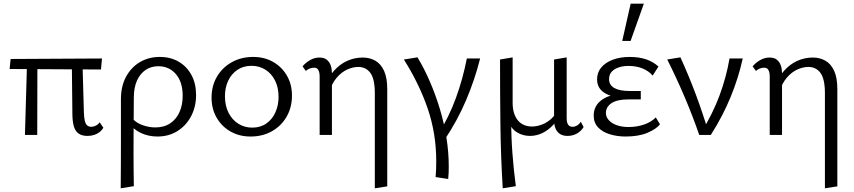

<svg xmlns="http://www.w3.org/2000/svg" viewBox="-20 -731 4624 1040"><path d="M115.1 0 126.9 -408.7H182.6L181.7 0ZM32.1 -357.3 37.5 -411.5 532.4 -414.2 526.9 -354.5ZM372.1 -111.1 368.9 -408.7H426.3L434.4 -121.5Q435.4 -92 439.8 -74.9Q444.3 -57.8 453.1 -51Q462 -44.1 474.4 -44.1Q486.2 -44.1 498.6 -50.2Q511.1 -56.3 519.9 -68.4L540 -39Q531.9 -25.3 519.5 -15.6Q507 -6 490.6 -0.4Q474.3 5.2 453.6 5.2Q423 5.2 405.1 -8.1Q387.2 -21.4 379.9 -47.3Q372.5 -73.2 372.1 -111.1Z M633.9 289Q634.5 227.5 634.7 166Q635 104.5 635 44Q635 -16.5 635 -76Q635 -135.6 635 -193.4Q635 -263.8 662.7 -315.2Q690.5 -366.6 737.9 -394.6Q785.4 -422.6 845 -422.6Q904.4 -422.6 948.4 -396.5Q992.4 -370.5 1017.2 -324.3Q1042.1 -278.2 1042.1 -216.1Q1042.1 -153.3 1015.4 -102Q988.6 -50.8 941.4 -21.2Q894.2 8.5 832.7 8.5Q784.5 8.5 743.1 -10.8Q701.8 -30.1 680.1 -64.7L698.5 -87.5Q719.4 -64.6 753.5 -52.7Q787.7 -40.8 821.3 -40.8Q868.8 -40.8 901.8 -62.9Q934.8 -84.9 952.1 -123.5Q969.5 -162.1 969.5 -211.5Q969.5 -287.3 932.6 -329.8Q895.8 -372.3 837.4 -372.3Q798.7 -372.3 769 -352.3Q739.4 -332.4 722.4 -295.5Q705.5 -258.5 704.9 -205.9Q704.4 -142.2 704.1 -88.5Q703.8 -34.9 703.5 12.2Q703.3 59.3 703.3 102.8Q703.3 146.4 703.8 189.1Q704.4 231.8 704.9 277.5Z M1337 8.5Q1276.2 8.5 1228.4 -18.9Q1180.6 -46.2 1153.3 -93.8Q1125.9 -141.5 1125.9 -202.1Q1125.9 -266.5 1155.4 -316.2Q1184.8 -365.9 1235.9 -394.3Q1287 -422.6 1351.5 -422.6Q1412.3 -422.6 1459.5 -395.6Q1506.7 -368.5 1534.1 -321.4Q1561.5 -274.3 1561.5 -213.1Q1561.5 -149.3 1532.6 -99Q1503.6 -48.8 1453 -20.2Q1402.5 8.5 1337 8.5ZM1346.3 -39.7Q1391.3 -39.7 1423.3 -62.5Q1455.3 -85.2 1472.1 -123.1Q1488.9 -161 1488.9 -206Q1488.9 -257.6 1469.5 -295.4Q1450.2 -333.2 1417.2 -353.8Q1384.2 -374.5 1342.2 -374.5Q1298.2 -374.5 1265.7 -352.5Q1233.2 -330.5 1215.9 -293.4Q1198.5 -256.3 1198.5 -209.7Q1198.5 -158.1 1218.1 -119.8Q1237.7 -81.5 1271.3 -60.6Q1304.8 -39.7 1346.3 -39.7Z M2010.3 289V-225.2Q2010.3 -303.5 1986.2 -336Q1962.1 -368.4 1920.7 -368.4Q1891.6 -368.4 1860.8 -354.4Q1830 -340.5 1804.5 -310.9Q1778.9 -281.3 1764.4 -235.2L1732.8 -252.9Q1755.7 -310.2 1788.2 -346.8Q1820.7 -383.4 1860.6 -401.3Q1900.6 -419.3 1944.9 -419.3Q1983 -419.3 2013 -402.2Q2043 -385.1 2060.3 -347.4Q2077.6 -309.8 2077.6 -248.3V278.4ZM1711.4 0V-318.1Q1711.4 -327.8 1709.3 -338.4Q1707.2 -349 1700.8 -356.7Q1694.5 -364.3 1681.5 -364.3Q1669.7 -364.3 1657.9 -359.9Q1646.1 -355.6 1636.6 -346.7L1618.8 -371.6Q1636 -392.2 1660 -405.7Q1683.9 -419.3 1710.2 -419.3Q1736.5 -419.3 1751 -406.8Q1765.5 -394.4 1771.8 -375.3Q1778 -356.3 1778 -334V0Z M2407.7 238.5 2339.5 228.1Q2341.5 206.5 2342.2 185.3Q2343 164.2 2343 143.5Q2343 -7.7 2296.8 -142.7Q2250.5 -277.6 2167.6 -408.7L2241.4 -420.5Q2278.2 -359.4 2308.8 -288.4Q2339.5 -217.5 2362.6 -140.8Q2385.7 -64.1 2398.2 14.5Q2410.7 93.2 2410.7 169.6Q2410.7 187 2410.2 204.1Q2409.7 221.2 2407.7 238.5ZM2508.7 -414.2H2580.7Q2552.2 -300.5 2505 -189.1Q2457.9 -77.7 2386.1 29.3L2348.5 5.5Q2411.8 -96.2 2449.8 -201Q2487.7 -305.7 2508.7 -414.2Z M2703.1 289Q2692.5 114.5 2690.5 -59.9Q2688.5 -234.2 2688.5 -408.7L2756.8 -420.2V-173.9Q2756.8 -114.4 2784.4 -80Q2812 -45.7 2861.8 -45.7Q2886.9 -45.7 2914.4 -55.8Q2941.8 -65.8 2965.9 -87.4Q2990 -109 3003.5 -143.7L3022.3 -127.8Q3003.9 -83.8 2976.3 -54.1Q2948.7 -24.5 2916.5 -9.6Q2884.4 5.2 2850.4 5.2Q2815.4 5.2 2784.7 -11.5Q2754 -28.1 2738.3 -63.6L2749.1 -73.9Q2748.9 10.5 2755.7 100.2Q2762.5 189.9 2774.1 277.5ZM3054 5.2Q3030.4 5.2 3014.2 -4.7Q2998.1 -14.5 2989.6 -33.7Q2981.2 -52.9 2981.2 -80.2V-408.7L3049.5 -420.2V-90.5Q3049.5 -67.7 3057.3 -55.9Q3065.1 -44.1 3081.7 -44.1Q3093.5 -44.1 3105.4 -51Q3117.4 -58 3126.2 -71.3L3141.2 -42.8Q3128.6 -21.4 3105.7 -8.1Q3082.7 5.2 3054 5.2Z M3368.5 8.5Q3322.8 8.5 3283.2 -3.7Q3243.5 -15.9 3219.7 -41Q3195.9 -66 3195.9 -104.9Q3195.9 -160.5 3243.3 -192.5Q3290.7 -224.5 3380.1 -224.5V-200.4Q3332.1 -200.4 3294.7 -210.5Q3257.4 -220.7 3235.7 -243Q3214.1 -265.4 3214.1 -300.8Q3214.1 -338.4 3236.7 -365.5Q3259.3 -392.5 3299.5 -407.6Q3339.7 -422.6 3390.4 -422.6Q3441.6 -422.6 3480.3 -409.4Q3518.9 -396.2 3546.7 -370.4L3515.2 -321.5Q3494.6 -346.1 3461 -360Q3427.5 -373.9 3383.8 -373.9Q3355.7 -373.9 3331.9 -366.1Q3308 -358.3 3293.5 -342.7Q3279.1 -327.2 3279.1 -302.5Q3279.1 -270.7 3307.1 -254.5Q3335.2 -238.2 3389.5 -238.2H3450.9V-192.7H3389.5Q3322.5 -192.7 3292.2 -172.2Q3262 -151.6 3262 -119.1Q3262 -97.3 3277.8 -80Q3293.5 -62.6 3321.1 -52.8Q3348.7 -43 3384.2 -43Q3430.5 -43 3469.1 -56.5Q3507.7 -69.9 3532.3 -95L3555 -57.5Q3533.6 -31.1 3486.1 -11.3Q3438.6 8.5 3368.5 8.5ZM3350.4 -509.1 3396 -711H3467.5L3395.7 -509.1Z M3767.6 0Q3732.3 -102.1 3688.9 -204.4Q3645.5 -306.6 3594.1 -408.7L3665.6 -420.5Q3711.2 -320.5 3748.6 -220.3Q3786 -120.1 3816 -20.1H3781.8Q3840.8 -115.4 3877.5 -214Q3914.1 -312.6 3931.6 -414.2H4003.2Q3979.6 -307.4 3936.8 -203.7Q3894 -100 3830.2 0Z M4448.3 289V-225.2Q4448.3 -303.5 4424.2 -336Q4400.1 -368.4 4358.7 -368.4Q4329.6 -368.4 4298.8 -354.4Q4268 -340.5 4242.5 -310.9Q4216.9 -281.3 4202.4 -235.2L4170.8 -252.9Q4193.7 -310.2 4226.2 -346.8Q4258.7 -383.4 4298.6 -401.3Q4338.6 -419.3 4382.9 -419.3Q4421 -419.3 4451 -402.2Q4481 -385.1 4498.3 -347.4Q4515.6 -309.8 4515.6 -248.3V278.4ZM4149.4 0V-318.1Q4149.4 -327.8 4147.3 -338.4Q4145.2 -349 4138.8 -356.7Q4132.5 -364.3 4119.5 -364.3Q4107.7 -364.3 4095.9 -359.9Q4084.1 -355.6 4074.6 -346.7L4056.8 -371.6Q4074 -392.2 4098 -405.7Q4121.9 -419.3 4148.2 -419.3Q4174.5 -419.3 4189 -406.8Q4203.5 -394.4 4209.8 -375.3Q4216 -356.3 4216 -334V0Z"/></svg>

Font: Ysabeau
Style: Bold
Weight: 700
Designer: Christian Thalmann (Catharsis Fonts)
Version: Version 2.000;gftools[0.9.27.dev2+g8671c4b]